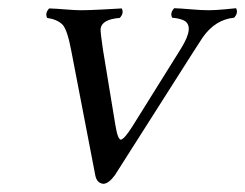

<svg xmlns="http://www.w3.org/2000/svg" viewBox="-20 -434 594 465"><path d="M397 -391.1Q391.1 -402.8 401.9 -414.1Q417.5 -413.6 440.4 -411.6Q467.3 -409.2 485.8 -409.2Q500.5 -409.2 526.4 -411.6Q543.9 -413.6 551.8 -414.1Q557.6 -402.3 546.9 -391.1Q501.5 -386.7 471.2 -343.8Q467.3 -337.9 448.7 -309.1L258.3 -9.8Q243.2 10.7 230.5 11.2Q214.8 9.8 210.9 -8.8L152.8 -310.1Q143.1 -362.3 131.3 -374.5Q118.2 -387.2 94.2 -390.6Q88.4 -402.3 99.1 -413.6Q115.7 -413.1 139.6 -411.1Q163.1 -409.2 176.8 -409.2Q193.8 -409.2 230 -411.1Q259.8 -413.1 274.9 -413.6Q280.8 -401.9 270 -390.6Q226.6 -387.2 223.6 -364.3Q223.1 -356 229 -315.9L259.3 -131.8Q265.1 -95.7 272.9 -95.7Q281.7 -97.7 301.3 -128.9L418 -315.9Q452.6 -371.1 424.8 -384.8Q414.1 -389.6 397 -391.1Z"/></svg>

Font: Linux Libertine Display Slanted O
Style: Slanted
Weight: 400
Designer: Philipp H. Poll
Foundry: Philipp H. Poll
Version: Version 5.0.9